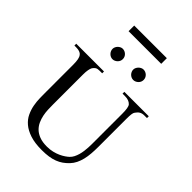

<svg xmlns="http://www.w3.org/2000/svg" viewBox="-292 -1159 1306 1306"><g transform="rotate(45 361.5 -506.0)"><path d="M687 -644.5Q666.5 -644.5 652.6 -636.2Q638.7 -627.9 627.4 -610.8Q621.6 -604 619.4 -586.9Q617.2 -569.8 617.2 -542V-272.5Q617.2 -238.3 614.7 -207.3Q612.3 -176.3 605.7 -149.2Q599.1 -122.1 587.9 -99.1Q576.7 -76.2 559.1 -57.6Q541 -38.6 521.5 -24.9Q502 -11.2 478.5 -2.2Q455.1 6.8 426.3 11.2Q397.5 15.6 360.8 15.6Q293 15.6 247.3 0.5Q201.7 -14.6 172.9 -39.3Q144 -64 129.2 -95.7Q114.3 -127.4 108.2 -160.9Q102.1 -194.3 101.6 -227.1Q101.1 -259.8 101.1 -285.6V-545.4Q101.1 -576.2 97.2 -595.9Q93.3 -615.7 84.5 -625.5Q76.7 -635.7 63.2 -640.1Q49.8 -644.5 29.8 -644.5H14.6V-662.1H281.7V-644.5H256.8Q236.8 -644.5 226.6 -638.2Q216.3 -631.8 207.5 -618.7Q202.1 -608.9 198.7 -591.1Q195.3 -573.2 195.3 -545.4V-256.3Q195.3 -234.9 196.3 -209.2Q197.3 -183.6 202.4 -158.2Q207.5 -132.8 218.3 -108.9Q229 -85 248 -66.4Q267.1 -47.9 296.4 -36.9Q325.7 -25.9 367.7 -25.9Q397.5 -25.9 422.6 -32Q447.8 -38.1 467.8 -47.4Q487.8 -56.6 502.7 -66.9Q517.6 -77.1 526.4 -85.4Q539.1 -97.2 547.4 -113.5Q555.7 -129.9 560.8 -148.2Q565.9 -166.5 568.4 -185.5Q570.8 -204.6 571.8 -221.9Q572.8 -239.3 572.8 -253.4V-545.4Q572.8 -576.2 569.6 -595.7Q566.4 -615.2 559.1 -623.5Q539.6 -644.5 502.4 -644.5H477.5V-662.1H712.4V-644.5ZM313 -812Q313 -801.8 309.1 -792.7Q305.2 -783.7 298.1 -776.9Q291 -770 282 -765.9Q272.9 -761.7 262.7 -761.7Q252.9 -761.7 244.1 -765.9Q235.4 -770 228.5 -777.1Q221.7 -784.2 217.8 -793.2Q213.9 -802.2 213.9 -812Q213.9 -821.3 218 -830.3Q222.2 -839.4 229 -846.2Q235.8 -853 244.6 -857.4Q253.4 -861.8 262.7 -861.8Q272.9 -861.8 282 -857.9Q291 -854 298.1 -847.2Q305.2 -840.3 309.1 -831.3Q313 -822.3 313 -812ZM513.2 -812Q513.2 -801.8 509.3 -792.7Q505.4 -783.7 498.3 -776.9Q491.2 -770 482.2 -765.9Q473.1 -761.7 462.9 -761.7Q452.6 -761.7 443.6 -765.9Q434.6 -770 427.7 -777.1Q420.9 -784.2 417 -793.2Q413.1 -802.2 413.1 -812Q413.1 -821.3 417.5 -830.3Q421.9 -839.4 428.7 -846.2Q435.5 -853 444.6 -857.4Q453.6 -861.8 462.9 -861.8Q473.1 -861.8 482.2 -857.9Q491.2 -854 498.3 -847.2Q505.4 -840.3 509.3 -831.3Q513.2 -822.3 513.2 -812ZM206.1 -974.1V-1028.3H520V-974.1Z"/></g></svg>

Font: Doulos SIL
Style: Regular
Weight: 400
Designer: Walt Agee, Victor Gaultney, Peter Martin, Debbi Hosken
Foundry: SIL International
Version: Version 4.110; 2011; Maintenance release